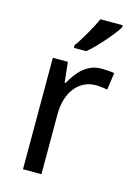

<svg xmlns="http://www.w3.org/2000/svg" viewBox="-117 -829 633 892"><g transform="rotate(15 199.5 -383.0)"><path d="M316.9 -545.9Q331.1 -545.9 348.6 -544.7Q366.2 -543.5 378.9 -541L367.2 -459Q353.5 -461.4 339.1 -463.1Q324.7 -464.8 312 -464.8Q281.2 -464.8 255.9 -452.4Q230.5 -439.9 212.2 -416.7Q193.8 -393.6 183.8 -361.1Q173.8 -328.6 173.8 -289.1V0H85V-536.1H157.2L168 -438H171.9Q184.1 -459 198 -478.5Q211.9 -498 229.2 -512.9Q246.6 -527.8 268.1 -536.9Q289.6 -545.9 316.9 -545.9ZM167.5 -619.1Q178.2 -633.3 189.7 -651.9Q201.2 -670.4 212.6 -690.2Q224.1 -710 234.4 -729.7Q244.6 -749.5 252.4 -766.1H359.4V-755.9Q351.6 -742.7 336.2 -722.9Q320.8 -703.1 302 -681.6Q283.2 -660.2 263.4 -639.9Q243.7 -619.6 226.6 -606H167.5Z"/></g></svg>

Font: WenQuanYi Micro Hei
Style: Regular
Weight: 400
Foundry: Ascender Corporation
Version: Version 0.2.0-beta